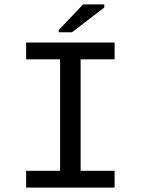

<svg xmlns="http://www.w3.org/2000/svg" viewBox="-20 -852 640 872"><path d="M98.6 -658.7H500.5V-582.5H346.2V-76.2H500.5V0H98.6V-76.2H252.9V-582.5H98.6ZM246.6 -705.6V-715.3L357.4 -832H453.6V-817.9L307.1 -705.6Z"/></svg>

Font: Courier New
Style: Regular
Weight: 400
Designer: Steve Matteson
Foundry: Ascender Corporation
Version: Version 2.00.3